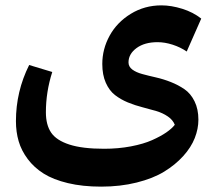

<svg xmlns="http://www.w3.org/2000/svg" viewBox="-20 -589 828 723"><path d="M463.9 -354Q463.9 -337.9 478.3 -327.1Q492.7 -316.4 516.1 -310.1Q539.6 -303.7 567.6 -297.4Q595.7 -291 623.5 -280Q651.4 -269 674.8 -252.9Q698.2 -236.8 712.6 -207.5Q727.1 -178.2 727.1 -138.2Q727.1 -104 713.4 -69.1Q699.7 -34.2 669.9 -1.2Q640.1 31.7 598.1 57.4Q556.2 83 494.6 98.4Q433.1 113.8 360.8 113.8Q291 113.8 235.8 100.6Q180.7 87.4 144.5 64.7Q108.4 42 84.5 10Q60.5 -22 50.3 -57.1Q40 -92.3 40 -132.8Q40 -244.6 89.8 -344.2L176.8 -317.9Q152.8 -243.2 152.8 -166Q152.8 -118.7 172.6 -89.6Q192.4 -60.5 241.2 -44.7Q290 -28.8 372.1 -28.8Q425.3 -28.8 472.9 -37.8Q520.5 -46.9 552.7 -61.3Q585 -75.7 606.2 -90.3Q627.4 -105 638.2 -119.1Q630.9 -137.7 611.8 -150.6Q592.8 -163.6 568.4 -170.9Q543.9 -178.2 515.9 -185.3Q487.8 -192.4 461.2 -203.4Q434.6 -214.4 413.1 -231Q391.6 -247.6 378.4 -277.3Q365.2 -307.1 365.2 -348.1Q365.2 -404.3 392.8 -454.6Q420.4 -504.9 472.4 -536.9Q524.4 -568.8 587.9 -568.8Q625 -568.8 666.3 -555.9Q707.5 -543 737.8 -519L683.1 -395Q659.7 -411.1 630.1 -420.7Q600.6 -430.2 573.2 -430.2Q524.4 -430.2 494.1 -408Q463.9 -385.7 463.9 -354Z"/></svg>

Font: FiraGO SemiBold
Style: Italic
Weight: 600
Italic angle: -8°
Designer: bBox Type GmbH
Foundry: bBox Type GmbH
Version: Version 1.001;PS 001.001;hotconv 1.0.88;makeotf.lib2.5.64775